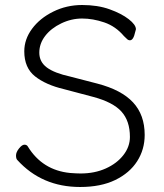

<svg xmlns="http://www.w3.org/2000/svg" viewBox="-20 -731 657 767"><path d="M300 16Q147 16 49 -92Q44 -97 44 -110Q44 -123 56 -138Q68 -153 77.5 -153Q87 -153 91 -146Q149 -51 260 -40Q286 -38 302 -38Q358 -38 402.5 -58Q447 -78 473 -111.5Q499 -145 499 -184Q499 -248 465 -285.5Q431 -323 352 -344L235 -375Q163 -392 120 -426Q77 -460 77 -526Q77 -574 108 -616Q139 -658 192.5 -684.5Q246 -711 308 -711Q370 -711 417.5 -694Q465 -677 494 -654.5Q523 -632 523 -614L520 -603Q513 -570 499 -570Q492 -570 486 -576.5Q480 -583 475 -587Q442 -626 396.5 -641.5Q351 -657 308 -657Q265 -657 224.5 -637.5Q184 -618 160.5 -587.5Q137 -557 137 -520.5Q137 -484 167 -461.5Q197 -439 261 -425L369 -397Q465 -372 511.5 -322Q558 -272 558 -192Q558 -134 528 -87Q498 -40 440.5 -12Q383 16 300 16Z"/></svg>

Font: LXGW WenKai TC Light
Style: Regular
Weight: 300
Designer: LXGW / Fontworks Inc.
Foundry: LXGW / Fontworks Inc.
Version: Version 1.330